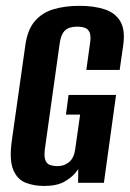

<svg xmlns="http://www.w3.org/2000/svg" viewBox="-20 -618 439 649"><path d="M128.9 10.6Q95.6 10.6 67.3 -0.1Q39 -10.8 25 -43.5Q11 -76.3 19.7 -140.8L65.6 -464.9Q72.9 -517.5 97.5 -546.3Q122 -575.2 160.8 -586.7Q199.6 -598.3 248.5 -598.3Q297.4 -598.3 333.3 -586.6Q369.3 -574.9 386.6 -546Q403.8 -517.1 396.5 -464.9L384.5 -381.6H271.8L284.2 -470.8Q288.1 -495.2 283.3 -507.4Q278.4 -519.6 267.5 -523.7Q256.7 -527.8 241.1 -527.8Q226.2 -527.8 213.8 -523.7Q201.5 -519.6 193.4 -507.4Q185.3 -495.2 181.7 -470.8L131.6 -113.5Q128.7 -89.8 133.1 -77.2Q137.5 -64.6 148.8 -60.5Q160.2 -56.5 174.8 -56.5Q197.5 -56.5 213.9 -70.4Q230.3 -84.4 234.2 -113.5L250.8 -230.6H202.9L211.7 -297H372.3L331.2 0H244L244.5 -46.3Q242.2 -43.4 240 -40.4Q237.8 -37.4 235.9 -35.1Q222.7 -18.2 197.4 -3.8Q172 10.6 128.9 10.6Z"/></svg>

Font: Alumni Sans Thin
Style: Italic
Weight: 100
Italic angle: -8°
Designer: Robert E. Leuschke
Foundry: Robert E. Leuschke
Version: Version 1.016